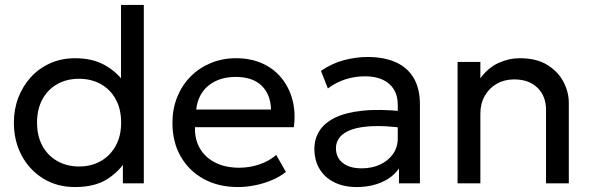

<svg xmlns="http://www.w3.org/2000/svg" viewBox="-20 -740 2390 775"><path d="M282.5 15Q210 15 154.2 -19.5Q98.5 -54 67.2 -112.8Q36 -171.5 36 -245Q36 -299 54 -346Q72 -393 104.8 -428.8Q137.5 -464.5 183 -484.8Q228.5 -505 283.5 -505Q354 -505 404.2 -476.5Q454.5 -448 487 -400L468.5 -379.5V-720H560.5V0H476V-115L489.5 -94Q461 -47 411.2 -16Q361.5 15 282.5 15ZM299 -68Q348.5 -68 386.8 -89.8Q425 -111.5 447 -151.2Q469 -191 469 -245Q469 -299.5 447.2 -339.2Q425.5 -379 387 -400.5Q348.5 -422 299 -422Q249.5 -422 211.2 -400.5Q173 -379 151.2 -339.2Q129.5 -299.5 129.5 -245Q129.5 -191 151.2 -151.2Q173 -111.5 211.5 -89.8Q250 -68 299 -68Z M940 15Q862 15 802.5 -17.5Q743 -50 709.5 -108.2Q676 -166.5 676 -244Q676 -300 695.2 -348Q714.5 -396 749.2 -431Q784 -466 830.8 -485.5Q877.5 -505 932.5 -505Q992 -505 1038.8 -484Q1085.5 -463 1116.2 -425.2Q1147 -387.5 1160.5 -336.8Q1174 -286 1166 -226.5H767Q765.5 -177.5 787 -140.8Q808.5 -104 849.2 -83.5Q890 -63 946 -63Q987 -63 1026 -76Q1065 -89 1095 -114.5L1134 -46Q1110 -26.5 1077.2 -12.8Q1044.5 1 1009 8Q973.5 15 940 15ZM772 -298H1074Q1072 -360 1035.5 -394.8Q999 -429.5 931 -429.5Q865 -429.5 822 -394.8Q779 -360 772 -298Z M1420 15Q1368 15 1329.5 -4Q1291 -23 1270 -57.8Q1249 -92.5 1249 -140Q1249 -179 1269 -211.2Q1289 -243.5 1332 -264.8Q1375 -286 1443.5 -293.2Q1512 -300.5 1609 -290.5L1611.5 -223Q1536.5 -233 1484 -230.8Q1431.5 -228.5 1399 -216.8Q1366.5 -205 1351.2 -185.8Q1336 -166.5 1336 -142.5Q1336 -104 1363.8 -82.2Q1391.5 -60.5 1440 -60.5Q1481.5 -60.5 1514.2 -75.8Q1547 -91 1566.2 -118.2Q1585.5 -145.5 1585.5 -181.5V-318.5Q1585.5 -353 1570.2 -378.5Q1555 -404 1525.5 -418Q1496 -432 1453 -432Q1414.5 -432 1376.5 -420.5Q1338.5 -409 1303.5 -383L1275.5 -454Q1321 -485 1369.5 -497.5Q1418 -510 1462.5 -510Q1530 -510 1577.5 -488.8Q1625 -467.5 1650 -425Q1675 -382.5 1675 -319V0H1590.5V-60Q1565 -23.5 1520 -4.2Q1475 15 1420 15Z M1827 0V-490H1919V-424Q1950.5 -467 1992.5 -486Q2034.5 -505 2078.5 -505Q2145 -505 2188.8 -478.2Q2232.5 -451.5 2254.2 -410Q2276 -368.5 2276 -325V0H2184V-296.5Q2184 -352 2149.5 -385.8Q2115 -419.5 2055.5 -419.5Q2016.5 -419.5 1985.8 -402.2Q1955 -385 1937 -353.5Q1919 -322 1919 -281V0Z"/></svg>

Font: Geologica Roman Light
Style: Regular
Weight: 300
Designer: Sindre Bremnes, Frode Helland
Foundry: Monokrom Skriftforlag AS
Version: Version 1.010;gftools[0.9.28]